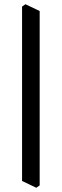

<svg xmlns="http://www.w3.org/2000/svg" viewBox="-20 -775 291 905"><path d="M151 110 84 78V-744L100 -755L167 -723V99Z"/></svg>

Font: Jaini Purva
Style: Regular
Weight: 400
Designer: Maithili Shingre, Girish Dalvi (Devanagari), Taresh Vohra (Latin)
Foundry: Ek Type
Version: Version 2.000; ttfautohint (v1.8.4.7-5d5b)